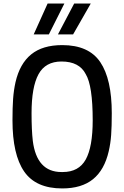

<svg xmlns="http://www.w3.org/2000/svg" viewBox="-20 -1045 697 1077"><path d="M489 -852ZM254 -852H169L247 -1025H341ZM390 -852H305L396 -1025H489ZM329 12Q181 12 115.5 -83Q50 -178 50 -370Q50 -442 53.5 -490.5Q57 -539 67 -584Q91 -688 155 -740Q219 -792 329 -792Q478 -792 542.5 -696.5Q607 -601 607 -410Q607 -336 603.5 -288Q600 -240 590 -197Q566 -92 502 -40Q438 12 329 12ZM332 -80Q422 -80 461 -150.5Q500 -221 500 -370Q500 -565 461 -629Q425 -700 325 -700Q235 -700 196 -628.5Q157 -557 157 -410Q157 -315 164 -255Q186 -80 325 -80Z"/></svg>

Font: Tanohe Sans Medium
Style: Regular
Weight: 500
Designer: Village Type and Design LLC
Foundry: Cooper Hewitt Smithsonian Design Museum
Version: Version 1.00;September 29, 2021;FontCreator 13.0.0.2655 64-b